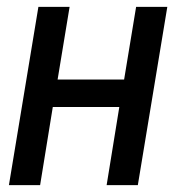

<svg xmlns="http://www.w3.org/2000/svg" viewBox="-20 -540 540 560"><path d="M6 0 92 -520H183L148 -308H342L377 -520H468L382 0H291L328 -228H134L97 0Z"/></svg>

Font: Iosevka Term Curly Medium
Style: Italic
Weight: 500
Italic angle: -9°
Designer: Belleve Invis
Foundry: Belleve Invis
Version: Version 32.3.0